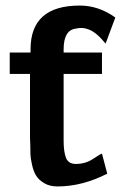

<svg xmlns="http://www.w3.org/2000/svg" viewBox="-20 -661 467 691"><path d="M15 -395V-472H90V-484Q90 -641 267 -641Q335 -641 395 -598L360 -504Q327 -545 299 -555Q277 -564 253 -558Q209 -553 209 -483V-472H347V-395H209V-154Q209 -115 217.5 -93Q226 -71 253 -71Q288 -71 315.5 -89.5Q343 -108 347 -108L366 -36Q276 10 187 10Q159 10 139.5 -1.5Q120 -13 110.5 -28Q101 -43 95.5 -67Q90 -91 89.5 -105.5Q89 -120 89 -141Q89 -144 88.5 -152Q88 -160 88 -163V-395Z"/></svg>

Font: Coval
Style: Bold
Weight: 700
Foundry: Context Ltd
Version: Version 001.000